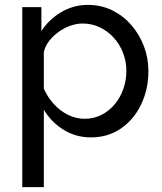

<svg xmlns="http://www.w3.org/2000/svg" viewBox="-20 -551 663 784"><path d="M159 -103V213H71V-522H149V-424Q180 -472 230 -501.5Q280 -531 339 -531Q393 -531 438 -509Q483 -487 516 -449Q549 -411 567.5 -362.5Q586 -314 586 -261Q586 -187 556.5 -125Q527 -63 474 -26.5Q421 10 352 10Q288 10 238 -22Q188 -54 159 -103ZM496 -261Q496 -300 482.5 -335Q469 -370 444.5 -397Q420 -424 387.5 -439.5Q355 -455 317 -455Q293 -455 267.5 -446Q242 -437 219 -420.5Q196 -404 180 -383Q164 -362 159 -338V-189Q174 -155 199 -127Q224 -99 257 -82.5Q290 -66 325 -66Q364 -66 395.5 -82.5Q427 -99 449.5 -126.5Q472 -154 484 -189Q496 -224 496 -261Z"/></svg>

Font: YasnoRaleway Medium
Style: Regular
Weight: 500
Designer: Matt McInerney, Pablo Impallari, Rodrigo Fuenzalida
Foundry: Matt McInerney, Pablo Impallari, Rodrigo Fuenzalida
Version: Version 4.026